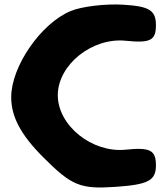

<svg xmlns="http://www.w3.org/2000/svg" viewBox="-20 -892 747 857"><path d="M296 -843C163 -788 30 -596 30 -458C30 -371 73 -290 173 -190C300 -63 338 -47 496 -58C642 -68 676 -86 676 -154C676 -222 650 -235 542 -224C392 -208 238 -331 238 -467C238 -603 392 -726 542 -710C650 -699 676 -711 676 -779C676 -846 647 -864 530 -871C451 -876 344 -863 296 -843Z"/></svg>

Font: Hussar Skorodowane
Style: Bold
Weight: 700
Foundry: Cannot Into Space Fonts
Version: Version 0.892